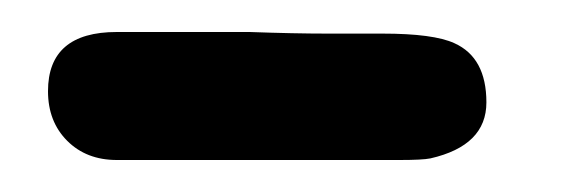

<svg xmlns="http://www.w3.org/2000/svg" viewBox="-20 -356 364 120"><path d="M53 -256Q34 -256 22 -268Q10 -280 10 -299Q10 -336 53 -336H136Q164 -335 184.5 -335Q205 -335 219 -335Q251 -335 264 -329Q284 -320 284 -292Q284 -265 249 -257Q244 -256 230 -256Q216 -256 192 -256Z"/></svg>

Font: Dongol
Style: Regular
Weight: 400
Designer: Abdo Mohamed and Ibrahim Hamdi
Foundry: Protype Foundry
Version: Version 1.000;hotconv 1.0.109;makeotfexe 2.5.65596